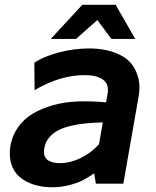

<svg xmlns="http://www.w3.org/2000/svg" viewBox="-20 -770 656 805"><path d="M388.2 -686 298.8 -606.9H192.9L325.2 -750H464.8L546.9 -606.9H446.8ZM354 -566.9Q392.1 -566.9 425.3 -559.8Q458.5 -552.7 487.5 -537.6Q516.6 -522.5 534.7 -498Q552.7 -473.6 560.8 -439.2Q568.8 -404.8 560.1 -358.9L497.1 0H381.8L375 -43Q348.1 -25.4 328.6 -14.9Q309.1 -4.4 273.7 5.4Q238.3 15.1 199.2 15.1Q157.7 15.1 123 4.4Q88.4 -6.3 63.2 -27.3Q38.1 -48.3 27.3 -82.5Q16.6 -116.7 23.9 -160.2Q31.7 -203.1 56.2 -237.3Q80.6 -271.5 117.4 -293.5Q154.3 -315.4 202.9 -329.1Q251.5 -342.8 307.1 -344.7Q362.8 -346.7 424.8 -340.8L431.2 -377Q438 -417 411.9 -436Q385.7 -455.1 335 -455.1Q232.4 -455.1 125 -392.1L124 -506.8Q163.6 -533.7 227.3 -550.3Q291 -566.9 354 -566.9ZM166 -149.9Q159.7 -115.2 178 -100.6Q196.3 -85.9 231.9 -85.9Q272.9 -85.9 316.9 -106.7Q360.8 -127.4 395 -165L411.1 -256.8Q372.6 -255.9 341.6 -252.9Q310.5 -250 278.6 -242.7Q246.6 -235.4 224.4 -223.9Q202.1 -212.4 186.3 -193.6Q170.4 -174.8 166 -149.9Z"/></svg>

Font: Stilu SemiBold
Style: Italic
Weight: 600
Italic angle: -10°
Designer: Genilson Lima Santos
Foundry: Genilson Lima Santos
Version: Version 1.200;PS 001.200;hotconv 1.0.88;makeotf.lib2.5.64775